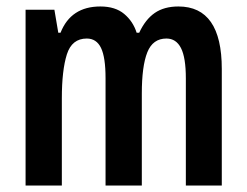

<svg xmlns="http://www.w3.org/2000/svg" viewBox="-20 -573 762 593"><path d="M531 -553Q665 -553 665 -360V0H554V-331Q554 -395 539 -424.5Q524 -454 494 -454Q452 -454 435 -411.5Q418 -369 418 -284V0H306V-332Q306 -396 292 -425Q278 -454 248 -454Q202 -454 186.5 -405Q171 -356 171 -269V0H59V-543H148L160 -472H167Q199 -553 290 -553Q336 -553 363.5 -530Q391 -507 402 -472H410Q429 -513 458 -533Q487 -553 531 -553Z"/></svg>

Font: Noto Sans Devanagari UI ExtraCondensed SemiBold
Style: Regular
Weight: 600
Width: 2
Designer: Jelle Bosma - Monotype Design Team
Foundry: Monotype Imaging Inc.
Version: Version 2.004; ttfautohint (v1.8.4.7-5d5b)